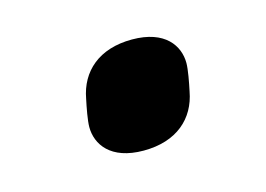

<svg xmlns="http://www.w3.org/2000/svg" viewBox="-42 -460 434 313"><g transform="rotate(-15 175.0 -303.0)"><path d="M169 -213C225 -213 258 -243 266 -287C269 -301 273 -322 273 -333C273 -362 253 -393 197 -393C141 -393 108 -363 100 -319C97 -305 93 -284 93 -273C93 -244 113 -213 169 -213Z"/></g></svg>

Font: LVC Sans
Style: Bold Italic
Weight: 700
Italic angle: -11.31°
Designer: Mike Abbink, Paul van der Laan, Pieter van Rosmalen
Foundry: Bold Monday
Version: Version 3.0